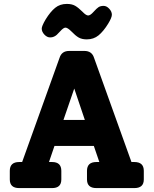

<svg xmlns="http://www.w3.org/2000/svg" viewBox="-20 -960 784 980"><path d="M236 -769Q220 -769 206.5 -783.5Q193 -798 193 -814Q193 -827 213 -861Q237 -900 261.5 -920Q286 -940 321 -940Q347 -940 363.5 -930.5Q380 -921 401 -900Q419 -881 430 -881Q441 -881 457 -899Q473 -917 483 -923.5Q493 -930 509 -930Q524 -930 537.5 -915.5Q551 -901 551 -885Q551 -870 532 -839Q508 -800 483 -779.5Q458 -759 423 -759Q398 -759 381.5 -768.5Q365 -778 344 -800Q325 -819 314 -819Q304 -819 287 -800Q275 -787 269.5 -782Q264 -777 255.5 -773Q247 -769 236 -769ZM666 -133Q714 -133 714 -88V-44Q714 0 666 0H472Q424 0 424 -44V-88Q424 -133 472 -133H487L459 -215H258L230 -133H246Q293 -133 293 -88V-44Q293 0 246 0H78Q30 0 30 -44V-88Q30 -133 78 -133H93L284 -665Q295 -700 333 -700H411Q449 -700 460 -665L651 -133ZM304 -348H413L359 -508Z"/></svg>

Font: Solway ExtraBold
Style: Regular
Weight: 800
Designer: Mariya V. Pigoulevskaya
Foundry: The Northern Block Ltd.
Version: Version 1.000;hotconv 1.0.109;makeotfexe 2.5.65596